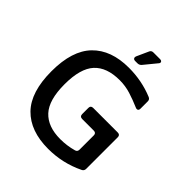

<svg xmlns="http://www.w3.org/2000/svg" viewBox="-230 -995 1155 1155"><g transform="rotate(45 347.5 -418.0)"><path d="M369 11Q217 11 135 -73Q53 -157 53 -334Q53 -509 135 -593.5Q217 -678 368 -678Q478 -678 575 -638Q591 -632 591 -615V-553Q591 -541 584 -537Q577 -533 566 -538Q520 -558 475 -572Q430 -586 382 -586Q272 -586 218 -527Q164 -468 164 -334Q164 -200 218.5 -141Q273 -82 379 -82Q436 -82 489 -97Q506 -101 506 -120V-241Q506 -261 485 -261H387Q366 -261 366 -282V-335Q366 -355 387 -355H595Q616 -355 616 -335V-66Q616 -49 601 -42Q492 11 369 11ZM366 -733Q355 -733 350.5 -739.5Q346 -746 350 -757L383 -830Q389 -847 406 -847H463Q476 -847 479.5 -839Q483 -831 474 -822L410 -744Q400 -733 385 -733Z"/></g></svg>

Font: Pitagon Sans Medium
Style: Regular
Weight: 500
Designer: Travis Tran
Foundry: Pitagon
Version: Version 1.001; ttfautohint (v1.8.4.7-5d5b);gftools[0.9.26]